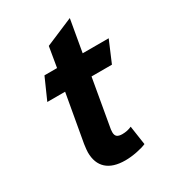

<svg xmlns="http://www.w3.org/2000/svg" viewBox="-163 -733 745 831"><g transform="rotate(-30 209.5 -318.0)"><path d="M94 -102Q94 -114 98 -142L140 -379H51L98 -485H161L178 -586L317 -645L289 -485H419L374 -379H272L230 -139Q229 -134 229 -125Q229 -109 237.5 -102.5Q246 -96 263 -96Q289 -96 310 -106L324 -11Q306 -3 275.5 3Q245 9 218 9Q157 9 125.5 -19.5Q94 -48 94 -102Z"/></g></svg>

Font: Niramit
Style: Bold Italic
Weight: 700
Italic angle: -10°
Designer: Katatrad Aksorn Co.,Ltd.
Foundry: Cadson Demak Co.,Ltd.
Version: Version 1.001; ttfautohint (v1.6)